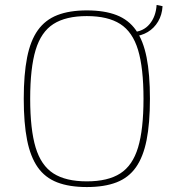

<svg xmlns="http://www.w3.org/2000/svg" viewBox="-20 -744 702 776"><path d="M331 -702Q402 -702 451 -683Q500 -664 529.5 -622Q559 -580 572.5 -512Q586 -444 586 -345Q586 -246 572.5 -178Q559 -110 529.5 -68Q500 -26 451 -7Q402 12 331 12Q260 12 211 -7Q162 -26 132.5 -68Q103 -110 89.5 -178Q76 -246 76 -345Q76 -443 89.5 -511.5Q103 -580 133 -622Q163 -664 212 -683Q261 -702 331 -702ZM331 -679Q246 -679 196 -647Q146 -615 124 -542Q102 -469 102 -345Q102 -221 124 -148Q146 -75 196 -43Q246 -11 331 -11Q416 -11 466 -43Q516 -75 538 -148Q560 -221 560 -345Q560 -469 538 -542Q516 -615 466 -647Q416 -679 331 -679ZM519 -597 515 -614Q559 -616 584.5 -646.5Q610 -677 613 -724L637 -719Q635 -684 619 -657Q603 -630 577 -614.5Q551 -599 519 -597Z"/></svg>

Font: Exo 2 Thin
Style: Regular
Weight: 250
Designer: Natanael Gama
Foundry: Natanael Gama
Version: Version 2.010